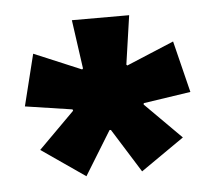

<svg xmlns="http://www.w3.org/2000/svg" viewBox="-36 -677 468 419"><g transform="rotate(-5 198.0 -468.0)"><path d="M196.5 -393 137.5 -297 42 -363 121 -442 120 -445 17 -460.5 45 -573.5 148.5 -530 150.5 -532 135.5 -639H261L245.5 -532L247.5 -530L351.5 -573.5L379.5 -460.5L276 -445L275.5 -442L354.5 -363L259.5 -297L199.5 -393Z"/></g></svg>

Font: Anek Devanagari Medium
Style: Bold
Weight: 700
Version: Version 1.003